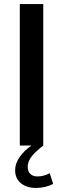

<svg xmlns="http://www.w3.org/2000/svg" viewBox="-20 -720 312 950"><path d="M78 -700H194V0H78ZM195 0Q157 28 137 53.5Q117 79 117 105Q117 128 130 140.5Q143 153 165 153Q196 153 226 137L243 190Q205 210 157 210Q113 210 84 187Q55 164 55 123Q55 87 79 54.5Q103 22 136 0Z"/></svg>

Font: Cabin SemiBold
Style: Regular
Weight: 600
Designer: Pablo Impallari
Foundry: Pablo Impallari. http://www.impallari.com Igino Marini. http://www.ikern.com
Version: Version 2.200